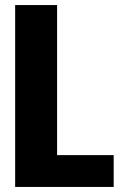

<svg xmlns="http://www.w3.org/2000/svg" viewBox="-20 -740 470 760"><path d="M206 -720V-126H430V0H40V-720Z"/></svg>

Font: Akshar
Style: Bold
Weight: 700
Designer: Tall Chai
Foundry: Tall Chai
Version: Version 1.000